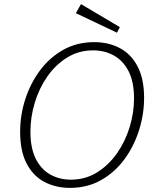

<svg xmlns="http://www.w3.org/2000/svg" viewBox="-20 -907 772 934"><path d="M320 7Q252 7 197 -21.5Q142 -50 110 -110.5Q78 -171 78 -266Q78 -347 103 -424.5Q128 -502 175 -565Q222 -628 288.5 -665Q355 -702 438 -702Q508 -702 563 -673Q618 -644 649.5 -583.5Q681 -523 681 -431Q681 -352 656.5 -274Q632 -196 585.5 -132.5Q539 -69 472 -31Q405 7 320 7ZM325 -33Q395 -33 451.5 -68Q508 -103 548.5 -160.5Q589 -218 610.5 -288Q632 -358 632 -428Q632 -509 605.5 -560.5Q579 -612 534 -637Q489 -662 433 -662Q363 -662 306.5 -627Q250 -592 210 -534.5Q170 -477 149 -407Q128 -337 128 -267Q128 -186 154 -134.5Q180 -83 224.5 -58Q269 -33 325 -33ZM549 -748 349 -843 374 -887 563 -775Z"/></svg>

Font: Bitter Light
Style: Italic
Weight: 300
Italic angle: -9°
Designer: Sol Matas, and Bitter project Authors
Foundry: Sol Matas
Version: Version 2.001